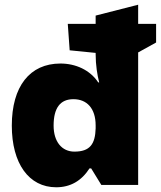

<svg xmlns="http://www.w3.org/2000/svg" viewBox="-20 -783 681 813"><path d="M218 10C278 10 325 -17 359 -70H366L409 0H565V-561L641 -603V-682H565V-763L385 -717V-682H267L275 -570L385 -559V-554C385 -507 392 -465 400 -434H396C361 -487 300 -514 236 -514C106 -514 30 -417 30 -251C30 -91 102 10 218 10ZM295 -141C242 -141 207 -183 207 -251C207 -326 235 -363 291 -363C348 -363 385 -324 385 -252V-239C383 -173 361 -141 295 -141Z"/></svg>

Font: Frost ExtraBold
Style: Regular
Weight: 800
Designer: Lee Frost
Foundry: Lee Frost for Ice Communication Norge AS
Version: Version 2.011;hotconv 1.0.107;makeotfexe 2.5.65593